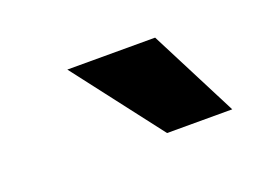

<svg xmlns="http://www.w3.org/2000/svg" viewBox="-41 -829 419 307"><g transform="rotate(-20 168.5 -675.0)"><path d="M313.5 -600.1H202.6L87.4 -750H236.8Z"/></g></svg>

Font: Robert Sans ExtraBold
Style: Italic
Weight: 800
Italic angle: -8°
Designer: Christian Robertson (extended by Adam Twardoch)
Foundry: Google
Version: Version 12.135;April 2, 2019;FontCreator 11.5.0.2425 64-bit;